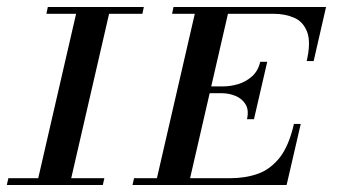

<svg xmlns="http://www.w3.org/2000/svg" viewBox="-82 -530 1002 550"><path d="M23 0 140.5 -510H235L117.5 0ZM-62.5 0 -58 -19.5H217L212.5 0ZM51 -490.5 55 -510H330L326 -490.5Z M363 0 480.5 -510H575.5L458 0ZM297.5 0 302 -19.5H577Q620.5 -19.5 656.2 -32Q692 -44.5 718.8 -78Q745.5 -111.5 760 -175H779.5L739 0ZM625.5 -188.5Q631.5 -214.5 621.5 -231Q611.5 -247.5 592.8 -255.2Q574 -263 553 -263H498L502.5 -282.5H557.5Q578.5 -282.5 600.8 -289.2Q623 -296 640.2 -311.5Q657.5 -327 663.5 -353H683.5L645.5 -188.5ZM796.5 -355Q809 -408.5 798 -438Q787 -467.5 761 -479Q735 -490.5 701.5 -490.5H411L415 -510H852L816.5 -355Z"/></svg>

Font: Bodoni Moda SC 11pt
Style: Italic
Weight: 400
Italic angle: -13°
Version: Version 2.005